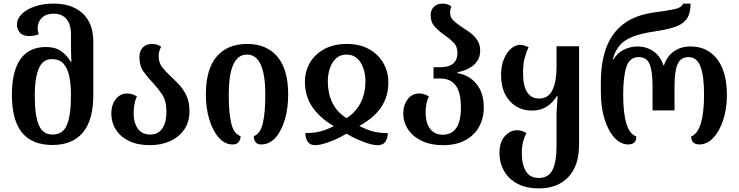

<svg xmlns="http://www.w3.org/2000/svg" viewBox="-20 -793 4102 1066"><path d="M272 12Q158 12 102 -57Q46 -126 46 -267Q46 -397 93.5 -464.5Q141 -532 235 -532Q287 -532 319.5 -509Q352 -486 372 -451H377Q375 -475 374.5 -505Q374 -535 374 -558V-602Q374 -658 349 -687.5Q324 -717 278 -717Q236 -717 212.5 -694Q189 -671 189 -636Q189 -618 195 -602Q169 -593 141 -593Q106 -593 90 -612.5Q74 -632 74 -655Q74 -688 100 -714.5Q126 -741 172.5 -757Q219 -773 279 -773Q380 -773 439 -718.5Q498 -664 498 -561V-266Q498 -125 439.5 -56.5Q381 12 272 12ZM272 -46Q330 -46 352 -100.5Q374 -155 374 -264Q374 -324 364.5 -369.5Q355 -415 332 -440Q309 -465 268 -465Q217 -465 195 -411.5Q173 -358 173 -263Q173 -153 195 -99.5Q217 -46 272 -46Z M813 13Q743 13 695.5 -10.5Q648 -34 623 -74Q598 -114 598 -163Q598 -210 622.5 -242Q647 -274 687 -274Q713 -274 740 -258Q722 -219 722 -166Q722 -111 745.5 -78.5Q769 -46 813 -46Q858 -46 881 -79.5Q904 -113 904 -173Q904 -233 880.5 -268Q857 -303 829 -333Q801 -362 777.5 -394.5Q754 -427 754 -477Q754 -509 772.5 -529Q791 -549 823 -549Q841 -549 853.5 -544.5Q866 -540 875 -533Q861 -510 861 -481Q861 -446 880 -421Q899 -396 925 -372Q949 -350 973.5 -324Q998 -298 1015 -262.5Q1032 -227 1032 -175Q1032 -116 1003 -74Q974 -32 924.5 -9.5Q875 13 813 13Z M1272 9Q1228 9 1194.5 -29Q1161 -67 1142 -130Q1123 -193 1123 -268Q1123 -408 1182.5 -478.5Q1242 -549 1353 -549Q1460 -549 1520 -478.5Q1580 -408 1580 -268Q1580 -192 1561.5 -129Q1543 -66 1509.5 -28.5Q1476 9 1430 9Q1409 9 1399 -4Q1389 -17 1389 -37Q1426 -51 1439.5 -109.5Q1453 -168 1453 -267Q1453 -490 1351 -490Q1250 -490 1250 -267Q1250 -166 1264 -108Q1278 -50 1316 -37Q1315 -16 1304.5 -3.5Q1294 9 1272 9Z M1730 13Q1701 13 1688.5 -6Q1676 -25 1675 -54Q1719 -54 1755 -62.5Q1791 -71 1833 -93Q1757 -137 1715.5 -197Q1674 -257 1673 -335Q1672 -394 1699.5 -442.5Q1727 -491 1779.5 -520Q1832 -549 1906 -549Q1977 -549 2028.5 -520.5Q2080 -492 2108 -443.5Q2136 -395 2136 -335Q2136 -255 2095 -196Q2054 -137 1975 -94Q2021 -70 2056 -62Q2091 -54 2133 -54Q2133 -28 2120.5 -7.5Q2108 13 2076 13Q2048 13 2000 -4.5Q1952 -22 1904 -51Q1854 -21 1805.5 -4Q1757 13 1730 13ZM1904 -137Q1957 -171 1983 -224Q2009 -277 2009 -340Q2009 -381 1997 -415Q1985 -449 1962 -469.5Q1939 -490 1904 -490Q1869 -490 1846 -469Q1823 -448 1811.5 -414Q1800 -380 1800 -340Q1800 -276 1825 -223.5Q1850 -171 1904 -137Z M2439 13Q2372 13 2322.5 -10.5Q2273 -34 2246 -74Q2219 -114 2219 -163Q2219 -210 2243.5 -242Q2268 -274 2308 -274Q2334 -274 2361 -258Q2343 -219 2343 -168Q2343 -111 2368 -78Q2393 -45 2438 -45Q2487 -45 2513 -82Q2539 -119 2539 -197Q2539 -279 2510.5 -318Q2482 -357 2426 -357H2387V-420H2426Q2474 -420 2497 -441Q2520 -462 2520 -498Q2520 -535 2497.5 -557.5Q2475 -580 2447 -599Q2418 -619 2394.5 -644Q2371 -669 2371 -710Q2371 -737 2389 -755Q2407 -773 2437 -773Q2455 -773 2466 -768.5Q2477 -764 2486 -757Q2479 -740 2479 -722Q2479 -696 2498.5 -678Q2518 -660 2544 -643Q2568 -628 2591.5 -610.5Q2615 -593 2630.5 -569Q2646 -545 2646 -511Q2646 -467 2615 -436.5Q2584 -406 2519 -391V-387Q2584 -377 2625 -327.5Q2666 -278 2666 -197Q2666 -136 2639.5 -88.5Q2613 -41 2562.5 -14Q2512 13 2439 13Z M2972 253Q2903 253 2854 227.5Q2805 202 2779 157Q2753 112 2753 55Q2753 -3 2782.5 -36.5Q2812 -70 2851 -70Q2878 -70 2903 -54Q2891 -32 2884 -5Q2877 22 2877 60Q2877 117 2899 156Q2921 195 2972 195Q3025 195 3047.5 151Q3070 107 3070 13V-156Q3070 -175 3072 -200.5Q3074 -226 3076 -259H3071Q3050 -223 3015.5 -201Q2981 -179 2931 -179Q2884 -179 2845.5 -202.5Q2807 -226 2784.5 -270Q2762 -314 2762 -377Q2762 -428 2778 -465.5Q2794 -503 2818 -523.5Q2842 -544 2867 -544Q2879 -544 2890 -540.5Q2901 -537 2915 -531Q2903 -508 2893.5 -473Q2884 -438 2884 -389Q2884 -314 2907.5 -280Q2931 -246 2972 -246Q3025 -246 3047.5 -293.5Q3070 -341 3070 -421V-536H3195V10Q3195 127 3135.5 190Q3076 253 2972 253Z M3468 9Q3426 9 3391.5 -28.5Q3357 -66 3336.5 -131.5Q3316 -197 3316 -281V-338Q3316 -446 3346 -528Q3376 -610 3442.5 -660.5Q3509 -711 3619 -725Q3689 -734 3727 -742.5Q3765 -751 3773 -773H3814Q3814 -715 3791 -685.5Q3768 -656 3723.5 -642Q3679 -628 3612 -618Q3506 -603 3453 -569Q3400 -535 3382 -462H3385Q3408 -500 3444.5 -517.5Q3481 -535 3518 -535Q3569 -535 3608 -508Q3647 -481 3663 -431H3667Q3683 -481 3722 -508Q3761 -535 3814 -535Q3878 -535 3923.5 -502Q3969 -469 3992.5 -409Q4016 -349 4016 -269Q4016 -190 3995.5 -127.5Q3975 -65 3940.5 -28Q3906 9 3862 9Q3840 9 3828.5 -3Q3817 -15 3817 -35Q3854 -50 3871.5 -109Q3889 -168 3889 -269Q3889 -371 3869 -423.5Q3849 -476 3803 -476Q3760 -476 3742.5 -437.5Q3725 -399 3725 -315V-180H3603V-315Q3603 -399 3586.5 -437.5Q3570 -476 3526 -476Q3475 -476 3457.5 -420.5Q3440 -365 3440 -269Q3440 -166 3457.5 -107.5Q3475 -49 3513 -35Q3513 9 3468 9Z"/></svg>

Font: Noto Serif Georgian SemiCondensed SemiBold
Style: Regular
Weight: 600
Width: 4
Designer: Monotype Design Team, Akaki Razmadze
Foundry: Google LLC
Version: Version 2.003; ttfautohint (v1.8.4.7-5d5b)